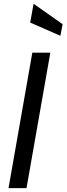

<svg xmlns="http://www.w3.org/2000/svg" viewBox="-20 -972 344 992"><path d="M24 0 147 -700H240L117 0ZM292 -787 136 -855.5 153.5 -952.5 303.5 -847Z"/></svg>

Font: Cabin
Style: Italic
Weight: 400
Width: 4
Italic angle: -10°
Designer: Pablo Impallari
Foundry: Pablo Impallari. http://www.impallari.com Igino Marini. http://www.ikern.com
Version: Version 3.001